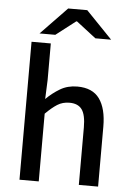

<svg xmlns="http://www.w3.org/2000/svg" viewBox="-60 -939 670 983"><g transform="rotate(5 275.5 -447.5)"><path d="M78 0V-709H177V-521L173 -423Q205 -455 243.5 -478Q282 -501 332 -501Q410 -501 446 -451Q482 -401 482 -308V0H383V-295Q383 -360 363 -387.5Q343 -415 299 -415Q264 -415 237 -398Q210 -381 177 -348V0ZM115 -755 250 -895H348L483 -755H402L301 -833H297L196 -755Z"/></g></svg>

Font: Source Sans 3 Medium
Style: Regular
Weight: 500
Designer: Paul D. Hunt
Foundry: Adobe
Version: Version 3.052;hotconv 1.1.0;makeotfexe 2.6.0